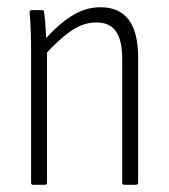

<svg xmlns="http://www.w3.org/2000/svg" viewBox="-20 -511 467 531"><path d="M323 0Q318 0 318 -6V-348Q318 -400 300.5 -424.5Q283 -449 246 -449Q210 -449 175 -424.5Q140 -400 102 -357L101 -398Q139 -442 177.5 -466.5Q216 -491 258 -491Q309 -491 335.5 -457Q362 -423 362 -351V-6Q362 0 356 0ZM71 0Q66 0 66 -6V-367Q66 -399 65 -427Q64 -455 62 -475Q61 -483 67 -483H96Q102 -483 102 -477Q105 -457 106.5 -428Q108 -399 109 -381L110 -372V-6Q110 0 104 0Z"/></svg>

Font: Sofia Sans Condensed Light
Style: Regular
Weight: 300
Designer: Botio Nikoltchev, Ani Petrova
Foundry: lettersoup
Version: Version 4.101